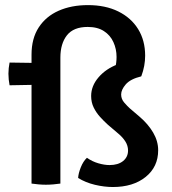

<svg xmlns="http://www.w3.org/2000/svg" viewBox="-20 -719 672 752"><path d="M156.5 -472 157.5 -387.5 17.5 -385Q15.5 -395 14.2 -407.5Q13 -420 13 -430.5Q13 -440.5 14.2 -452.2Q15.5 -464 17.5 -474ZM103.5 -505Q103.5 -568.5 131.8 -611.8Q160 -655 209.8 -677Q259.5 -699 324.5 -699Q393 -699 443.2 -674.2Q493.5 -649.5 521 -605Q548.5 -560.5 548.5 -501Q548.5 -481 544.8 -460.8Q541 -440.5 533.5 -420.5L414.5 -412Q426 -431.5 431.2 -452.5Q436.5 -473.5 436.5 -496Q436.5 -527 424.2 -554Q412 -581 387 -597.2Q362 -613.5 323.5 -613.5Q268 -613.5 242.2 -580.8Q216.5 -548 216.5 -493.5V0Q204 2 188.8 3.2Q173.5 4.5 159.5 4.5Q146.5 4.5 131.2 3.2Q116 2 103.5 0ZM286 -22Q287 -40 296.5 -63.8Q306 -87.5 320.5 -101Q341 -86.5 365 -79.5Q389 -72.5 409 -72.5Q442.5 -72.5 462 -88.2Q481.5 -104 481.5 -129.5Q481.5 -148.5 470.8 -165.2Q460 -182 443 -196L402.5 -230.5Q387 -244.5 372 -261Q357 -277.5 347 -297.8Q337 -318 337 -343Q337 -382.5 366 -416.2Q395 -450 442 -467.5L533.5 -420Q490.5 -409.5 472.5 -388.5Q454.5 -367.5 454.5 -349Q454.5 -331 466.8 -317Q479 -303 488.5 -294.5L526 -262.5Q560.5 -233 580 -199.5Q599.5 -166 599.5 -130.5Q599.5 -65.5 550.5 -26Q501.5 13.5 422 13.5Q388.5 13.5 351.8 4.8Q315 -4 286 -22Z"/></svg>

Font: Signika Negative Medium
Style: Regular
Weight: 500
Designer: Anna Giedry
Foundry: Anna Giedry
Version: Version 2.001